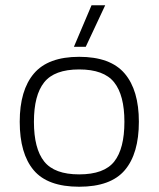

<svg xmlns="http://www.w3.org/2000/svg" viewBox="-20 -700 603 730"><path d="M261 -522 328 -680H380L306 -522ZM281 10Q161 10 108 -53Q55 -116 55 -237Q55 -357 109 -420.5Q163 -484 281 -484Q400 -484 454 -420.5Q508 -357 508 -237Q508 -116 454.5 -53Q401 10 281 10ZM281 -37Q376 -37 414.5 -86Q453 -135 453 -237Q453 -338 414 -387Q375 -436 281 -436Q187 -436 148 -387Q109 -338 109 -237Q109 -135 148 -86Q187 -37 281 -37Z"/></svg>

Font: Kanit ExtraLight
Style: Regular
Weight: 275
Designer: Katatrad Team
Foundry: CadsonDemak
Version: Version 2.000; ttfautohint (v1.8.3)